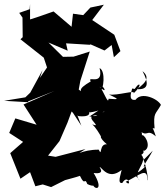

<svg xmlns="http://www.w3.org/2000/svg" viewBox="-83 -905 807 939"><path d="M250 -369 301 -337C385 -329 339 -375 355 -355C405 -361 420 -381 353 -334C385 -336 389 -370 477 -273C452 -373 396 -344 431 -363C355 -306 362 -367 364 -330C359 -317 412 -280 368 -297C405 -264 435 -180 417 -240C388 -240 459 -178 465 -186C420 -219 457 -182 448 -198C397 -211 419 -132 400 -173C317 -174 274 -135 335 -176L189 -138L152 -144L208 -215L247 -305L268 -362L315 -290L293 -347ZM62 -860 11 -842 27 -819 28 -723 17 -713 131 -623 147 -575 112 -524 125 -562 65 -452 41 -429 -63 -412 56 -405 54 -409 183 -460 32 -394 96 -295 -8 -326 -38 -255 30 -211 -33 -156 17 -31 64 -63 90 6 126 -3 167 10 235 -24C259 -31 285 -37 308 -45C334 10 330 -42 344 -5C373 10 387 0 372 -1C378 22 428 30 375 -59C443 -50 393 -97 406 -87C414 -88 447 -21 512 -74C508 -51 489 -6 515 -10C544 -59 563 16 532 -16C596 -45 639 -93 638 -23C645 -24 628 -114 615 -130C636 -134 588 -93 664 -168C638 -118 601 -74 632 -95C558 -19 551 -86 601 -22C557 -58 644 -112 608 -148C645 -170 582 -190 551 -181C567 -184 582 -166 624 -168C663 -190 618 -259 609 -241C599 -205 632 -266 587 -277C644 -222 629 -282 679 -238C662 -293 658 -276 673 -277C666 -357 678 -344 704 -392C689 -422 609 -458 580 -417C538 -410 564 -466 563 -472C652 -456 644 -500 614 -557C658 -521 621 -493 568 -455C596 -513 621 -495 570 -448C585 -468 491 -436 450 -443C493 -421 508 -417 448 -422C446 -390 424 -461 404 -481C459 -427 404 -525 408 -458C423 -465 435 -558 404 -572C426 -482 340 -538 361 -507C292 -466 299 -457 364 -422L302 -467L310 -510L356 -653L277 -628L225 -627L154 -697L248 -657L240 -693L356 -686L360 -688L428 -658L463 -685L474 -625L506 -655L476 -735L368 -807L425 -882L359 -868L324 -831L274 -838L267 -774L179 -849C141 -836 104 -822 64 -810V-885Z"/></svg>

Font: Hussar Lance
Style: ExBd
Weight: 700
Foundry: Cannot Into Space Fonts, PlusOne Fonts
Version: Version 2.270